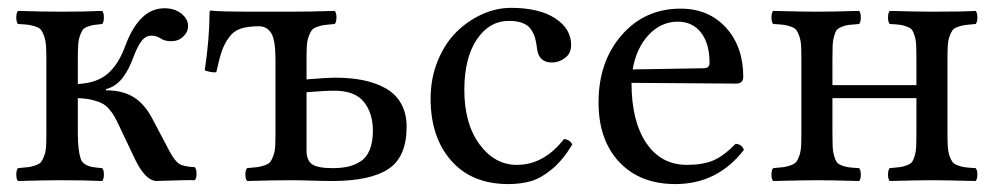

<svg xmlns="http://www.w3.org/2000/svg" viewBox="-20 -459 2540 489"><path d="M178.2 -209V-122.1Q178.2 -96.2 180.2 -80.8Q182.1 -65.4 185.3 -55.4Q188.5 -45.4 196.8 -40.5Q205.1 -35.6 213.9 -33.9Q222.7 -32.2 240.2 -30.8Q244.6 -26.4 244.6 -14.4Q244.6 -2.4 240.2 2Q196.3 0 136.2 0Q92.3 0 25.9 2Q21.5 -2.4 21.5 -14.4Q21.5 -26.4 25.9 -30.8Q43.9 -32.2 52.7 -33.4Q61.5 -34.7 71.5 -38.3Q81.5 -42 85.2 -47.1Q88.9 -52.2 92.8 -62.7Q96.7 -73.2 97.4 -86.9Q98.1 -100.6 98.1 -122.1V-307.1Q98.1 -328.6 97.2 -342.3Q96.2 -356 92.5 -366.5Q88.9 -377 85 -382.3Q81.1 -387.7 71.3 -391.1Q61.5 -394.5 52.5 -395.8Q43.5 -397 25.9 -397.9Q21.5 -402.3 21.5 -414.6Q21.5 -426.8 25.9 -431.2Q92.3 -429.2 137.2 -429.2Q192.4 -429.2 240.2 -431.2Q244.6 -426.8 244.6 -414.6Q244.6 -402.3 240.2 -397.9Q225.1 -396.5 217.8 -395.3Q210.4 -394 201.9 -390.6Q193.4 -387.2 189.9 -381.8Q186.5 -376.5 183.1 -366.5Q179.7 -356.4 179 -342.5Q178.2 -328.6 178.2 -307.1V-245.1Q225.6 -247.1 253.9 -271Q282.2 -294.9 299.8 -344.2Q335.4 -438 398.9 -438Q424.8 -438 441.9 -424.3Q459 -410.6 459 -393.1Q459 -377.4 446.5 -365.7Q434.1 -354 416 -354Q398.9 -354 388.2 -361.8Q377.4 -368.2 366.2 -368.2Q351.1 -368.2 340.6 -354.7Q330.1 -341.3 318.8 -311Q313 -295.9 307.9 -285.6Q302.7 -275.4 294.4 -263.7Q286.1 -252 275.1 -243.9Q264.2 -235.8 250 -231.9V-229Q292 -229 320.1 -211.7Q348.1 -194.3 367.2 -158.2L412.1 -73.2Q425.3 -48.8 436.3 -41.7Q447.3 -34.7 476.1 -33.2Q480.5 -28.8 480.5 -16.6Q480.5 -4.4 476.1 0Q467.3 -0.5 444.8 0Q422.4 0.5 401.1 1.2Q379.9 2 377.9 2Q350.6 0.5 325.2 -50.8L282.2 -141.1Q275.4 -155.3 271 -163.1Q266.6 -170.9 258.3 -180.7Q250 -190.4 240.2 -195.6Q230.5 -200.7 214.6 -204.6Q198.7 -208.5 178.2 -209Z M929.7 -126Q929.7 -170.9 906.7 -199.5Q883.8 -228 831.5 -228Q806.6 -228 760.7 -224.1V-76.2Q760.7 -50.3 775.1 -40.5Q789.6 -30.8 826.7 -30.8Q849.1 -30.8 865.7 -34.4Q882.3 -38.1 897.7 -47.6Q913.1 -57.1 921.4 -76.9Q929.7 -96.7 929.7 -126ZM681.6 -122.1V-307.1Q681.6 -357.4 670.7 -374.8Q659.7 -392.1 639.6 -392.1Q610.8 -392.1 592.8 -386Q574.7 -379.9 563 -363.5Q551.3 -347.2 544.9 -328.6Q538.6 -310.1 530.8 -274.9Q517.6 -273.9 501.5 -279.8Q513.7 -361.8 513.7 -428.2Q513.7 -432.1 517.6 -432.1Q532.2 -429.2 636.7 -429.2H720.7Q764.2 -429.2 832.5 -431.2Q836.9 -426.8 836.9 -414.6Q836.9 -402.3 832.5 -397.9Q814.5 -396.5 805.7 -395.3Q796.9 -394 787.1 -390.4Q777.3 -386.7 773.7 -381.6Q770 -376.5 766.1 -366Q762.2 -355.5 761.5 -341.8Q760.7 -328.1 760.7 -306.2V-256.8Q814.5 -261.2 832.5 -261.2Q872.1 -261.2 904.1 -254.9Q936 -248.5 961.7 -234.4Q987.3 -220.2 1001.5 -195.3Q1015.6 -170.4 1015.6 -136.2Q1015.6 -59.1 969.2 -28.6Q922.9 2 825.7 2Q805.2 2 773.7 1Q742.2 0 721.7 0Q675.8 0 609.4 2Q605 -2.4 605 -14.4Q605 -26.4 609.4 -30.8Q627.4 -32.2 636.2 -33.4Q645 -34.7 655 -38.3Q665 -42 668.7 -47.1Q672.4 -52.2 676.3 -62.7Q680.2 -73.2 680.9 -86.9Q681.6 -100.6 681.6 -122.1Z M1437.5 -90.8Q1413.6 -51.3 1386 -28.3Q1358.4 -5.4 1332.8 2.2Q1307.1 9.8 1274.4 9.8Q1181.6 9.8 1129.2 -49.8Q1076.7 -109.4 1076.7 -208Q1076.7 -259.3 1094.7 -303.7Q1112.8 -348.1 1142.1 -377.2Q1171.4 -406.2 1207.8 -422.6Q1244.1 -439 1281.7 -439Q1352.5 -439 1393.6 -412.6Q1434.6 -386.2 1434.6 -344.2Q1434.6 -323.2 1419.2 -311.5Q1403.8 -299.8 1385.7 -299.8Q1351.6 -299.8 1347.7 -335.9Q1345.7 -351.6 1342.8 -362.1Q1339.8 -372.6 1332.8 -383.5Q1325.7 -394.5 1311.5 -400.1Q1297.4 -405.8 1276.4 -405.8Q1226.1 -405.8 1194.3 -358.4Q1162.6 -311 1162.6 -230Q1162.6 -144 1201.2 -91.6Q1239.7 -39.1 1296.4 -39.1Q1365.2 -39.1 1416.5 -105Q1432.1 -103 1437.5 -90.8Z M1591.3 -282.2 1772.5 -285.2Q1787.1 -285.2 1787.1 -298.8Q1787.1 -348.1 1765.4 -376Q1743.7 -403.8 1706.1 -403.8Q1663.6 -403.8 1632.1 -370.1Q1600.6 -336.4 1591.3 -282.2ZM1853.5 -92.8Q1870.1 -91.3 1874.5 -77.1Q1807.1 9.8 1700.2 9.8Q1609.9 9.8 1557.1 -46.4Q1504.4 -102.5 1504.4 -198.2Q1504.4 -301.8 1563.2 -369.4Q1622.1 -437 1713.4 -437Q1784.7 -437 1828.9 -388.7Q1873 -340.3 1873 -263.2Q1873 -246.1 1854.5 -246.1L1588.4 -248Q1588.4 -150.4 1626 -94.7Q1663.6 -39.1 1729.5 -39.1Q1770 -39.1 1796.9 -50.5Q1823.7 -62 1853.5 -92.8Z M1949.2 2Q1944.8 -2.4 1944.8 -14.4Q1944.8 -26.4 1949.2 -30.8Q1967.3 -32.2 1976.1 -33.4Q1984.9 -34.7 1994.6 -38.3Q2004.4 -42 2008.3 -47.1Q2012.2 -52.2 2015.9 -62.7Q2019.5 -73.2 2020.3 -86.9Q2021 -100.6 2021 -122.1V-307.1Q2021 -328.6 2020.3 -342.3Q2019.5 -356 2015.9 -366.5Q2012.2 -377 2008.3 -382.3Q2004.4 -387.7 1994.6 -391.1Q1984.9 -394.5 1975.8 -395.8Q1966.8 -397 1949.2 -397.9Q1944.8 -402.3 1944.8 -414.6Q1944.8 -426.8 1949.2 -431.2Q2029.3 -429.2 2060.1 -429.2Q2091.8 -429.2 2168 -431.2Q2172.4 -426.8 2172.4 -414.6Q2172.4 -402.3 2168 -397.9Q2149.9 -396.5 2141.4 -395.5Q2132.8 -394.5 2123.5 -390.6Q2114.3 -386.7 2110.8 -382.1Q2107.4 -377.4 2104.2 -366.5Q2101.1 -355.5 2100.6 -342.5Q2100.1 -329.6 2100.1 -307.1V-242.2H2314V-307.1Q2314 -329.6 2313.5 -342.5Q2313 -355.5 2309.8 -366.5Q2306.6 -377.4 2303.2 -382.3Q2299.8 -387.2 2290.5 -390.9Q2281.2 -394.5 2272.5 -395.8Q2263.7 -397 2246.1 -397.9Q2241.7 -402.3 2241.7 -414.6Q2241.7 -426.8 2246.1 -431.2Q2324.2 -429.2 2353 -429.2Q2429.7 -429.2 2464.8 -431.2Q2469.2 -426.8 2469.2 -414.6Q2469.2 -402.3 2464.8 -397.9Q2446.8 -396.5 2438 -395.3Q2429.2 -394 2419.4 -390.6Q2409.7 -387.2 2406 -382.1Q2402.3 -377 2398.4 -366.5Q2394.5 -356 2393.8 -342.3Q2393.1 -328.6 2393.1 -307.1V-122.1Q2393.1 -100.6 2393.8 -86.9Q2394.5 -73.2 2398.2 -62.5Q2401.9 -51.8 2405.8 -46.6Q2409.7 -41.5 2419.2 -37.8Q2428.7 -34.2 2438 -33Q2447.3 -31.7 2464.8 -30.8Q2469.2 -26.4 2469.2 -14.4Q2469.2 -2.4 2464.8 2Q2386.7 0 2354 0Q2318.4 0 2246.1 2Q2241.7 -2.4 2241.7 -14.4Q2241.7 -26.4 2246.1 -30.8Q2263.7 -32.2 2272.5 -33.4Q2281.2 -34.7 2290.5 -38.3Q2299.8 -42 2303.2 -46.9Q2306.6 -51.8 2309.8 -62.7Q2313 -73.7 2313.5 -86.7Q2314 -99.6 2314 -122.1V-209H2100.1V-122.1Q2100.1 -99.6 2100.6 -86.7Q2101.1 -73.7 2104.2 -62.7Q2107.4 -51.8 2110.8 -46.6Q2114.3 -41.5 2123.3 -37.8Q2132.3 -34.2 2141.4 -33Q2150.4 -31.7 2168 -30.8Q2172.4 -26.4 2172.4 -14.4Q2172.4 -2.4 2168 2Q2095.7 0 2061 0Q2029.3 0 1949.2 2Z"/></svg>

Font: Common Serif
Style: Regular
Weight: 400
Designer: Philipp H. Poll, Khaled Hosny
Foundry: Stefan Peev, Context Ltd.
Version: Version 1.026